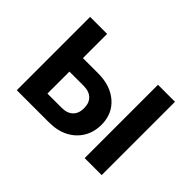

<svg xmlns="http://www.w3.org/2000/svg" viewBox="-98 -713 926 926"><g transform="rotate(45 364.5 -250.0)"><path d="M75 0V-500H191V-335H295Q379 -335 430.5 -290Q482 -245 482 -171Q482 -121 458.5 -82Q435 -43 393 -21.5Q351 0 295 0ZM538 0V-500H654V0ZM288 -243H191V-93H288Q325 -93 345.5 -112.5Q366 -132 366 -168Q366 -204 345.5 -223.5Q325 -243 288 -243Z"/></g></svg>

Font: Wix Madefor Text SemiBold
Style: Regular
Weight: 600
Designer: Dalton Maag Ltd
Foundry: Dalton Maag Ltd
Version: Version 3.100